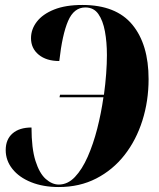

<svg xmlns="http://www.w3.org/2000/svg" viewBox="-20 -744 639 774"><path d="M217 10Q154 10 105.5 -9.5Q57 -29 30 -63Q3 -97 3 -139Q3 -182 30.5 -206Q58 -230 107 -230Q107 -146 123 -95.5Q139 -45 164.5 -22.5Q190 0 217 0Q253 0 282 -30.5Q311 -61 333.5 -112Q356 -163 372 -225.5Q388 -288 397 -352H220L222 -362H399Q405 -406 408 -447Q411 -488 411 -522Q411 -574 403 -617.5Q395 -661 376.5 -687.5Q358 -714 324 -714Q278 -714 254.5 -659.5Q231 -605 219 -498Q167 -498 136 -523.5Q105 -549 105 -590Q105 -626 128.5 -656.5Q152 -687 198 -705.5Q244 -724 312 -724Q448 -724 513.5 -644.5Q579 -565 579 -425Q579 -337 554 -258Q529 -179 482 -119Q435 -59 368 -24.5Q301 10 217 10Z"/></svg>

Font: Noto Serif Display ExtraCondensed Black
Style: Italic
Weight: 900
Width: 2
Italic angle: -12°
Designer: Monotype Design Team
Foundry: Monotype Imaging Inc.
Version: Version 2.009